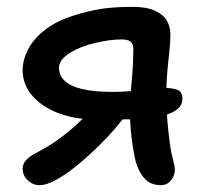

<svg xmlns="http://www.w3.org/2000/svg" viewBox="-20 -529 603 560"><path d="M449 11Q420 11 402.5 -7.5Q385 -26 376 -57Q372 -73 368 -97.5Q364 -122 361.5 -149.5Q359 -177 359 -200Q359 -217 360.5 -243Q362 -269 364.5 -296.5Q367 -324 368 -348Q369 -372 369 -386Q369 -401 361 -407.5Q353 -414 335 -414Q319 -414 299 -411.5Q279 -409 259 -404Q217 -395 184.5 -375Q152 -355 152 -331Q152 -310 168 -294Q184 -278 218.5 -269.5Q253 -261 308 -261Q329 -261 351.5 -262.5Q374 -264 395 -266.5Q416 -269 431 -271Q446 -273 452 -273Q478 -273 495 -268Q512 -263 512 -241Q512 -219 491 -206Q470 -193 436 -187Q402 -181 363 -181H254Q198 -181 150.5 -199Q103 -217 74.5 -249.5Q46 -282 46 -325Q46 -354 62.5 -386Q79 -418 116 -445.5Q153 -473 216 -490Q260 -502 293.5 -505.5Q327 -509 367 -509Q407 -509 431.5 -498Q456 -487 466.5 -469Q477 -451 477 -428Q477 -404 473.5 -374Q470 -344 467.5 -313.5Q465 -283 465 -256Q465 -232 466.5 -203Q468 -174 471 -147Q474 -120 477 -100Q480 -81 485 -62Q490 -43 490 -35Q490 -16 478.5 -2.5Q467 11 449 11ZM95 11Q76 11 61 -3Q46 -17 46 -37Q46 -51 56.5 -62.5Q67 -74 93 -87Q137 -110 179.5 -145Q222 -180 260 -224L340 -184Q313 -149 279.5 -115Q246 -81 212 -52.5Q178 -24 147.5 -6.5Q117 11 95 11Z"/></svg>

Font: Shantell Sans Medium
Style: Regular
Weight: 500
Designer: Stephen Nixon, Anya Danilova, Shantell Martin
Foundry: Arrow Type
Version: Version 1.011;[c5ecc13dd]